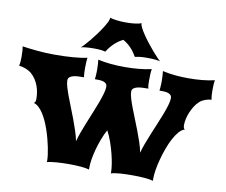

<svg xmlns="http://www.w3.org/2000/svg" viewBox="-100 -1105 1448 1229"><g transform="rotate(10 624.0 -490.5)"><path d="M279.8 0Q280.3 -2.9 280.3 -4.9Q280.3 -6.8 280.3 -10.7Q280.3 -24.9 277.6 -46.4Q274.9 -67.9 269.8 -93.5Q264.6 -119.1 257.1 -147.7Q249.5 -176.3 240 -204.3Q230.5 -232.4 218.8 -258.3Q207 -284.2 193.4 -305.2Q179.7 -326.2 164.1 -340.3Q148.4 -354.5 131.3 -358.9Q138.2 -361.3 140.9 -368.4Q143.6 -375.5 143.6 -385.7Q143.6 -404.8 140.6 -426Q137.7 -447.3 130.1 -468.5Q122.6 -489.7 109.9 -509.5Q97.2 -529.3 77.6 -546.4Q71.8 -551.3 62.3 -556.6Q52.7 -562 41.7 -566.4Q30.8 -570.8 19.5 -573.5Q8.3 -576.2 -1.5 -576.2Q1 -587.9 2.2 -603.3Q3.4 -618.7 3.4 -636.2Q3.4 -655.3 2.2 -673.1Q1 -690.9 -1.5 -703.1Q16.6 -700.2 40.8 -697.3Q64.9 -694.3 92.3 -691.7Q119.6 -689 149.2 -687.5Q178.7 -686 208.5 -686Q239.3 -686 269.3 -687Q299.3 -688 326.7 -690.2Q354 -692.4 377.7 -695.6Q401.4 -698.7 419.9 -703.1Q418.5 -694.8 417.2 -677Q416 -659.2 416 -637.2Q416 -628.4 416.3 -618.7Q416.5 -608.9 417 -600.3Q417.5 -591.8 418.2 -585.4Q418.9 -579.1 419.9 -576.2Q399.9 -576.2 381.6 -575.2Q363.3 -574.2 349.1 -570.3Q335 -566.4 326.4 -558.8Q317.9 -551.3 317.9 -537.6Q317.9 -521 325.4 -495.4Q333 -469.7 344.5 -438.5Q356 -407.2 370.4 -371.8Q384.8 -336.4 398.2 -300.3Q411.6 -264.2 423.1 -229.2Q434.6 -194.3 440.4 -164.1Q447.3 -190.9 459.5 -224.4Q471.7 -257.8 486.3 -293.7Q501 -329.6 515.9 -366Q530.8 -402.3 543 -435.3Q555.2 -468.3 563 -495.4Q570.8 -522.5 570.8 -540Q570.8 -553.7 563.7 -561Q556.6 -568.4 545.4 -571.8Q534.2 -575.2 519.8 -575.7Q505.4 -576.2 490.2 -576.2Q490.7 -579.1 491.5 -585.7Q492.2 -592.3 492.7 -600.6Q493.2 -608.9 493.7 -618.4Q494.1 -627.9 494.1 -637.2Q494.1 -659.2 492.9 -677Q491.7 -694.8 490.2 -703.1Q531.7 -693.8 575 -689.9Q618.2 -686 662.6 -686Q709.5 -686 753.2 -689.9Q796.9 -693.8 838.4 -703.1Q835 -689 834.2 -668.2Q833.5 -647.5 833.5 -625.5Q833.5 -611.3 834.2 -598.6Q835 -585.9 838.4 -576.2Q817.4 -576.2 798.3 -575.2Q779.3 -574.2 764.6 -570.3Q750 -566.4 741.5 -558.8Q732.9 -551.3 732.9 -537.6Q732.9 -521 740.5 -495.4Q748 -469.7 760 -438.2Q772 -406.7 786.4 -371.1Q800.8 -335.4 814.7 -299.3Q828.6 -263.2 840.1 -228.3Q851.6 -193.4 857.4 -163.1Q864.3 -189.9 876.7 -223.6Q889.2 -257.3 904.1 -293.2Q918.9 -329.1 934.3 -365.7Q949.7 -402.3 962.2 -435.1Q974.6 -467.8 982.7 -495.1Q990.7 -522.5 990.7 -540Q990.7 -553.7 983.4 -561Q976.1 -568.4 964.6 -571.8Q953.1 -575.2 938.7 -575.7Q924.3 -576.2 910.2 -576.2Q910.6 -579.1 911.4 -585.7Q912.1 -592.3 912.6 -600.6Q913.1 -608.9 913.6 -618.4Q914.1 -627.9 914.1 -637.2Q914.1 -659.2 912.8 -677Q911.6 -694.8 910.2 -703.1Q951.2 -693.8 992.9 -689.9Q1034.7 -686 1077.6 -686Q1123.5 -686 1166.3 -689.9Q1209 -693.8 1248.5 -703.1Q1245.6 -690.9 1244.6 -673.1Q1243.7 -655.3 1243.7 -636.2Q1243.7 -618.7 1244.9 -603.3Q1246.1 -587.9 1248.5 -576.2Q1241.7 -576.2 1231.7 -574.5Q1221.7 -572.8 1211.2 -569.1Q1200.7 -565.4 1190.2 -559.8Q1179.7 -554.2 1171.4 -545.9Q1155.8 -531.7 1143.3 -512Q1130.9 -492.2 1121.8 -470.5Q1112.8 -448.7 1107.9 -426.8Q1103 -404.8 1103 -385.7Q1103 -377.4 1105.5 -369.1Q1107.9 -360.8 1113.8 -358.9Q1094.7 -354 1076.4 -333.3Q1058.1 -312.5 1042 -282.2Q1025.9 -252 1012.5 -215.1Q999 -178.2 989.3 -141.8Q979.5 -105.5 974.1 -72.3Q968.8 -39.1 968.8 -15.6V0Q949.7 -6.3 913.1 -9.3Q876.5 -12.2 832.5 -12.2Q814 -12.2 794.2 -11.7Q774.4 -11.2 756.1 -9.8Q737.8 -8.3 721.9 -5.9Q706.1 -3.4 695.3 0Q695.8 -2.9 695.8 -4.9Q695.8 -6.8 695.8 -10.7Q695.8 -28.8 691.2 -59.6Q686.5 -90.3 677.5 -126.2Q668.5 -162.1 655.3 -199.5Q642.1 -236.8 625.5 -268.1Q609.4 -238.8 596.2 -204.1Q583 -169.4 573.5 -135Q564 -100.6 558.8 -69.3Q553.7 -38.1 553.7 -15.6V0Q534.7 -6.3 498 -9.3Q461.4 -12.2 417.5 -12.2Q398.9 -12.2 379.2 -11.5Q359.4 -10.7 340.8 -9.3Q322.3 -7.8 306.4 -5.6Q290.5 -3.4 279.8 0ZM365.7 -761.2Q373 -766.6 387.2 -781.7Q401.4 -796.9 418.5 -817.6Q435.5 -838.4 453.4 -862.3Q471.2 -886.2 485.8 -908.9Q500.5 -931.6 509.8 -950.2Q519 -968.8 519 -979.5V-981.4Q524.9 -978.5 536.1 -976.1Q547.4 -973.6 561.5 -971.9Q575.7 -970.2 591.3 -969.2Q606.9 -968.3 622.1 -968.3Q657.2 -968.3 684.1 -971.9Q710.9 -975.6 723.1 -981.4Q723.1 -980.5 722.9 -980.2Q722.7 -980 722.7 -979Q722.7 -968.3 732.4 -949.5Q742.2 -930.7 757.6 -908.2Q772.9 -885.7 791.7 -861.8Q810.5 -837.9 828.1 -817.4Q845.7 -796.9 860.4 -781.5Q875 -766.1 881.8 -761.2Q874.5 -763.7 851.8 -766.4Q829.1 -769 795.4 -769Q763.2 -769 745.1 -766.4Q727.1 -763.7 717.3 -761.2Q712.9 -767.6 706.3 -778.8Q699.7 -790 689.2 -803Q678.7 -815.9 663.3 -829.8Q647.9 -843.8 626 -856Q601.6 -843.8 584.7 -829.8Q567.9 -815.9 556.2 -802.7Q544.4 -789.6 537.1 -778.6Q529.8 -767.6 524.9 -761.2Q518.1 -763.7 500.7 -766.4Q483.4 -769 452.1 -769Q418.5 -769 395.8 -766.4Q373 -763.7 365.7 -761.2Z"/></g></svg>

Font: Arbutus
Style: Regular
Weight: 400
Designer: Karolina Lach
Foundry: Sorkin Type Co.
Version: Version 1.002